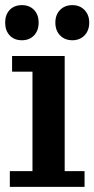

<svg xmlns="http://www.w3.org/2000/svg" viewBox="-21 -725 366 745"><path d="M259.8 -568.8Q230.5 -568.8 212.2 -587.6Q193.8 -606.4 193.8 -637.2Q193.8 -668 212.2 -686.5Q230.5 -705.1 259.8 -705.1Q288.6 -705.1 306.9 -686.3Q325.2 -667.5 325.2 -637.2Q325.2 -606.4 306.9 -587.6Q288.6 -568.8 259.8 -568.8ZM64 -568.8Q34.2 -568.8 16.6 -587.6Q-1 -606.4 -1 -637.2Q-1 -668 16.6 -686.5Q34.2 -705.1 64 -705.1Q93.3 -705.1 111.1 -686.5Q128.9 -668 128.9 -637.2Q128.9 -606.4 111.1 -587.6Q93.3 -568.8 64 -568.8ZM17.1 0V-61H105V-446.8H25.9V-507.8H230V-61H307.1V0Z"/></svg>

Font: Montagu Slab 144pt Medium
Style: Regular
Weight: 500
Designer: Florian Karsten
Foundry: Florian Karsten
Version: Version 1.000